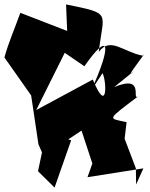

<svg xmlns="http://www.w3.org/2000/svg" viewBox="-27 -807 679 869"><path d="M580 -486C519 -425 652 -592 618 -555C528 -573 473 -642 420 -572C441 -755 482 -744 272 -787L277 -667L65 -749C41 -681 13 -619 -7 -547L114 -375L147 -154L163 -117L145 -32L220 42L295 -172L282 -176L342 -216L391 -67L369 -5L622 -45L589 28L588 -45L537 -179L546 -254C461 -273 454 -261 598 -371C566 -349 632 -472 490 -413ZM437 -476C456 -440 461 -283 393 -447L137 -309L266 -568L355 -507C466 -667 483 -611 386 -398Z"/></svg>

Font: Asimov Silicon
Style: Regular
Weight: 400
Designer: Google
Version: Version 2.000980; 2014